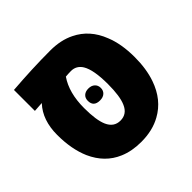

<svg xmlns="http://www.w3.org/2000/svg" viewBox="-165 -801 969 969"><g transform="rotate(-45 319.5 -316.5)"><path d="M317.4 9.3Q251 9.3 199.7 -12.7Q115.2 -48.3 74.2 -140.1Q42 -214.4 42 -315.9Q42 -421.4 100.1 -483.9L100.6 -484.9L48.3 -481.4V-630.9Q117.7 -636.2 185.1 -639.2Q252.4 -642.1 318.8 -642.1Q393.6 -642.1 449.2 -614.3Q532.2 -573.7 568.8 -479.5Q596.7 -411.6 596.7 -316.9Q596.7 -233.4 574.2 -168.5Q539.6 -68.8 457.5 -23.9Q398.4 9.3 317.4 9.3ZM319.3 -141.1Q366.2 -141.1 386.2 -188Q404.8 -230 404.8 -316.4Q404.8 -418 378.9 -460.9Q357.9 -495.1 319.3 -495.1Q310.1 -495.1 300.5 -494.6Q291 -494.1 281.2 -493.2Q233.9 -424.8 233.9 -315.9Q233.9 -229.5 252.4 -187.5Q272.9 -141.1 319.3 -141.1ZM318.4 -286.1Q272.9 -286.1 272.9 -328.1Q272.9 -348.1 285.4 -359.4Q297.9 -370.6 318.8 -370.6Q340.3 -370.6 353 -358.9Q365.7 -347.2 365.7 -328.1Q365.7 -309.1 353 -297.6Q340.3 -286.1 318.4 -286.1Z"/></g></svg>

Font: Open Sans ExtraBold
Style: Regular
Weight: 800
Designer: Monotype Design Team
Foundry: Monotype Imaging Inc.
Version: Version 3.003; ttfautohint (v1.8.4)